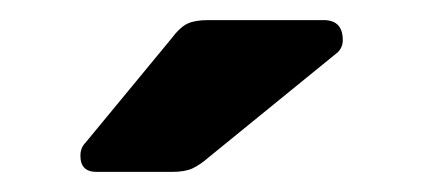

<svg xmlns="http://www.w3.org/2000/svg" viewBox="-20 -766 422 191"><path d="M76 -595Q60 -595 60 -611Q60 -619 65 -624L150 -727Q159 -739 166.5 -742.5Q174 -746 187 -746H302Q321 -746 321 -726Q321 -719 316 -714L187 -609Q179 -602 171.5 -598.5Q164 -595 151 -595Z"/></svg>

Font: Rubik Light SemiBold
Style: Regular
Weight: 600
Version: Version 2.300;gftools[0.9.30]